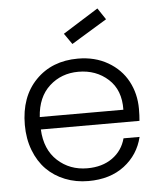

<svg xmlns="http://www.w3.org/2000/svg" viewBox="-55 -822 731 878"><g transform="rotate(-5 311.0 -383.5)"><path d="M313 -494.1Q234.4 -494.1 179.7 -444.3Q125 -394.5 119.1 -303.2H502.9Q504.9 -393.6 449.5 -443.8Q394 -494.1 313 -494.1ZM565.9 -172.9Q546.4 -92.3 481 -42.2Q415.5 7.8 315.9 7.8Q258.3 7.8 208.7 -12Q159.2 -31.7 123.8 -67.6Q88.4 -103.5 68.1 -156.5Q47.9 -209.5 47.9 -272.9Q47.9 -401.9 122.1 -478Q196.3 -554.2 315.9 -554.2Q393.6 -554.2 453.1 -519.8Q512.7 -485.4 543.5 -428Q574.2 -370.6 574.2 -300.8Q574.2 -270 571.8 -246.1H119.1Q123.5 -153.8 179.4 -102.3Q235.4 -50.8 315.9 -50.8Q384.3 -50.8 430.7 -83.7Q477.1 -116.7 492.2 -172.9ZM424.8 -774.9 460 -722.2 296.9 -623 262.2 -672.9Z"/></g></svg>

Font: SVN-Poppins Light
Style: Regular
Weight: 300
Designer: Ninad Kale (Devanagari), Jonny Pinhorn (Latin)
Foundry: Indian Type Foundry
Version: Version 3.002 2017